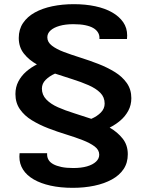

<svg xmlns="http://www.w3.org/2000/svg" viewBox="-20 -719 703 921"><path d="M329 182Q270 182 222.5 171.5Q175 161 141.5 141.5Q108 122 90.5 94.5Q73 67 73 33Q73 28 73.5 23Q74 18 74 16H206V22Q206 36 213 48Q220 60 235.5 68.5Q251 77 274.5 82Q298 87 331 87Q370 87 397.5 79Q425 71 440.5 56.5Q456 42 456 23Q456 0 434 -16.5Q412 -33 376 -47Q340 -61 297.5 -74Q255 -87 212 -103.5Q169 -120 133 -142Q97 -164 75.5 -195Q54 -226 54 -268Q54 -301 68 -328Q82 -355 105.5 -375.5Q129 -396 157 -410Q119 -431 94.5 -462Q70 -493 70 -537Q70 -578 90.5 -608.5Q111 -639 147 -659Q183 -679 231 -689Q279 -699 334 -699Q390 -699 437 -689Q484 -679 518 -659.5Q552 -640 571 -612.5Q590 -585 590 -549Q590 -545 589.5 -539.5Q589 -534 589 -532H457V-539Q457 -552 449.5 -564Q442 -576 427.5 -584.5Q413 -593 389.5 -598Q366 -603 332 -603Q294 -603 266 -595Q238 -587 222.5 -573Q207 -559 207 -540Q207 -517 229 -500Q251 -483 287 -469.5Q323 -456 366 -442.5Q409 -429 451.5 -412.5Q494 -396 530 -374Q566 -352 588 -321Q610 -290 610 -248Q610 -215 595.5 -188Q581 -161 557.5 -141Q534 -121 506 -107Q544 -85 568.5 -54Q593 -23 593 21Q593 62 573 92Q553 122 516.5 142Q480 162 432 172Q384 182 329 182ZM418 -149Q446 -161 464 -179.5Q482 -198 482 -222Q482 -253 461 -274Q440 -295 404.5 -310.5Q369 -326 327.5 -339Q286 -352 244 -366Q217 -354 199 -336Q181 -318 181 -294Q181 -264 202 -242Q223 -220 258 -204.5Q293 -189 335 -176Q377 -163 418 -149Z"/></svg>

Font: Archivo SemiBold SemiExpanded
Style: Regular
Weight: 600
Width: 6
Version: Version 2.001